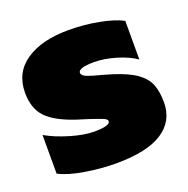

<svg xmlns="http://www.w3.org/2000/svg" viewBox="-106 -651 750 766"><g transform="rotate(-20 269.0 -267.5)"><path d="M23 -28V-192Q65 -168 122.5 -151Q180 -134 222 -134Q290 -134 290 -154Q290 -162 274.5 -168.5Q259 -175 217 -189L172 -203Q87 -231 51 -269Q15 -307 15 -374Q15 -459 82 -504.5Q149 -550 263 -550Q329 -550 391.5 -538Q454 -526 489 -507V-343Q458 -365 408 -380Q358 -395 316 -395Q248 -395 248 -374Q248 -362 268 -354Q288 -346 328 -336L369 -324Q432 -304 465 -280.5Q498 -257 510.5 -226Q523 -195 523 -149Q523 -70 458 -27.5Q393 15 261 15Q198 15 130.5 4Q63 -7 23 -28Z"/></g></svg>

Font: Prompt Black
Style: Regular
Weight: 900
Designer: Katatrad Team
Foundry: CadsonDemak
Version: Version 1.000